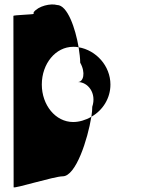

<svg xmlns="http://www.w3.org/2000/svg" viewBox="-20 -646 656 845"><path d="M39 -576 40 178C40 186 219 130 256 130C314 130 366 -33 382 -132C356 -117 328 -109 302 -109C224 -109 164 -184 164 -274C164 -366 225 -440 302 -440C310 -440 318 -440 326 -438C312 -521 277 -624 231 -624C203 -632 149 -620 128 -592V-585C128 -582 39 -580 39 -576ZM323 -285C367 -285 406 -236 386 -176C386 -164 385 -149 382 -132C433 -161 466 -214 466 -274C466 -356 403 -425 326 -438C330 -412 333 -388 333 -370C358 -326 347 -285 323 -285Z"/></svg>

Font: Ampere
Style: SCCnd
Weight: 400
Version: Version 1